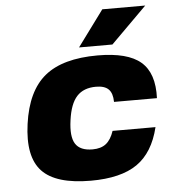

<svg xmlns="http://www.w3.org/2000/svg" viewBox="-51 -747 707 803"><g transform="rotate(-5 302.0 -345.0)"><path d="M406.7 -189.9H586.9Q561.5 -85 493.2 -37.6Q424.8 9.8 298.8 9.8Q151.9 9.8 94 -51.8Q36.1 -113.3 55.2 -250Q74.2 -386.7 149.4 -448.2Q224.6 -509.8 371.6 -509.8Q497.6 -509.8 552.7 -462.4Q607.9 -415 603.5 -310.1H423.3Q422.9 -346.7 406.2 -363.3Q389.6 -379.9 353.5 -379.9Q301.3 -379.9 272.9 -348.9Q244.6 -317.9 235.4 -250Q225.6 -181.6 245.1 -150.9Q264.6 -120.1 316.9 -120.1Q352.1 -120.1 373.3 -136.7Q394.5 -153.3 406.7 -189.9ZM297.4 -549.8 408.2 -700.2H588.4L437.5 -549.8Z"/></g></svg>

Font: Fivo Sans Heavy
Style: Regular
Weight: 900
Designer: Alexander Slobzheninov
Foundry: Alexander Slobzheninov
Version: 1.0